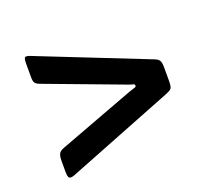

<svg xmlns="http://www.w3.org/2000/svg" viewBox="-84 -717 729 658"><g transform="rotate(-20 280.0 -388.0)"><path d="M360 -400.5 79.5 -505.5Q69 -509.5 64.5 -515.2Q60 -521 60 -536.5V-585.5Q60 -606 64.8 -608.5Q69.5 -611 82.5 -606L479.5 -449Q491.5 -444.5 495.8 -437Q500 -429.5 500 -412.5V-361.5Q500 -340.5 494.5 -335Q489 -329.5 475 -324L86.5 -171Q73 -165.5 66.5 -168Q60 -170.5 60 -192V-230Q60 -249 64.5 -257.2Q69 -265.5 82.5 -270.5L360 -374.5Q372.5 -379 379.5 -380.8Q386.5 -382.5 386.5 -387Q386.5 -393 380.2 -394Q374 -395 360 -400.5Z"/></g></svg>

Font: Besley* Condensed Heavy
Style: Regular
Weight: 800
Width: 3
Designer: Owen Earl
Foundry: indestructible type*
Version: Version 3.000; ttfautohint (v1.8.3)